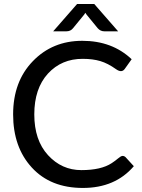

<svg xmlns="http://www.w3.org/2000/svg" viewBox="-20 -929 707 957"><path d="M647 -100.6Q554.2 7.8 393.1 7.8Q231.9 7.8 138.7 -93.8Q45.4 -195.3 45.4 -358.9Q45.4 -522.5 143.6 -624Q241.7 -725.6 390.1 -725.6Q539.1 -725.6 636.2 -633.8L602.1 -585.9Q586.9 -564 558.6 -584Q517.6 -613.3 480 -624.5Q442.4 -635.7 392.6 -635.7Q287.1 -636.2 218.8 -562Q150.9 -487.3 150.9 -358.9Q150.9 -230.5 219.2 -155.8Q287.6 -81.1 385.7 -81.1Q483.9 -81.1 536.6 -115.7Q555.2 -127.9 568.8 -139.6Q582.5 -151.4 590.8 -151.9Q599.1 -151.9 606 -145.5ZM500 -772.9Q480.5 -772.9 466.8 -788.6L411.6 -856Q407.7 -860.4 405.3 -865.2L399.4 -856L344.2 -788.6Q332 -772.9 311 -772.9H245.1L364.3 -909.2H449.7L568.8 -772.9Z"/></svg>

Font: Lato-Medium
Style: Regular
Weight: 500
Designer: Lukasz Dziedzic
Foundry: tyPoland Lukasz Dziedzic
Version: Version 2.006; 2014-01-15